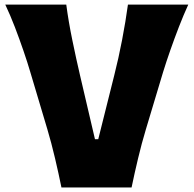

<svg xmlns="http://www.w3.org/2000/svg" viewBox="-20 -830 857 850"><path d="M252 0Q239.7 -61 223.6 -129.4Q207.5 -197.8 189.9 -256.8L114.3 -510.3Q101.6 -553.7 83.7 -605.7Q65.9 -657.7 45.7 -710.4Q25.4 -763.2 3.4 -809.6H273.4Q283.2 -734.9 300.3 -651.9Q317.4 -568.8 334.5 -495.6L400.4 -213.9H415L485.8 -496.6Q504.9 -571.8 520.5 -653.1Q536.1 -734.4 546.4 -809.6H813.5Q792.5 -763.7 772.2 -711.4Q752 -659.2 733.9 -607.4Q715.8 -555.7 702.1 -511.2L625.5 -256.3Q607.4 -196.3 591.3 -128.9Q575.2 -61.5 562.5 0Z"/></svg>

Font: Pinar DS1 ExtraBold
Style: Regular
Weight: 800
Designer: Amin Abedi
Version: Version 3.000